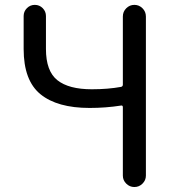

<svg xmlns="http://www.w3.org/2000/svg" viewBox="-20 -753 707 773"><path d="M474.6 -45.9V-321.3Q474.6 -329.1 467.8 -328.1Q406.2 -318.4 340.8 -318.4Q210.9 -318.4 143.1 -373.5Q75.2 -428.7 75.2 -555.7V-688.5Q75.2 -707 88.4 -720.2Q101.6 -733.4 120.1 -733.4Q138.7 -733.4 151.9 -720.2Q165 -707 165 -688.5V-555.7Q165 -466.8 210.9 -430.2Q256.8 -393.6 349.6 -393.6Q415 -393.6 467.8 -403.3Q474.6 -405.3 474.6 -412.1V-686.5Q474.6 -706.1 488.3 -719.7Q502 -733.4 521 -733.4Q540 -733.4 553.7 -719.7Q567.4 -706.1 567.4 -686.5V-45.9Q567.4 -27.3 553.7 -13.7Q540 0 521 0Q502 0 488.3 -13.7Q474.6 -27.3 474.6 -45.9Z"/></svg>

Font: Gen Jyuu Gothic Regular
Style: Regular
Weight: 400
Designer: [Source Han Sans]
Ryoko NISHIZUKA  (kana & ideographs); Paul D. Hunt (Latin, Greek & Cyrillic); Wenlong ZHANG  (bopomofo
Version: Version 1.002.20150607